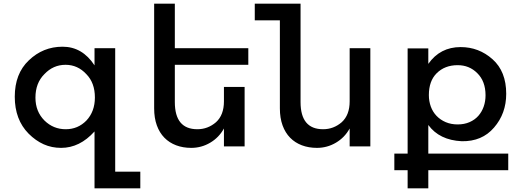

<svg xmlns="http://www.w3.org/2000/svg" viewBox="-20 -793 2833 1040"><path d="M740 137V227H492V-81Q412 8 311 8Q260 8 216.5 -11.5Q173 -31 135 -69Q60 -145 60 -269Q60 -394 136 -466Q213 -540 319 -540Q426 -540 492 -439V-532H604V137ZM448 -140Q494 -189 494 -265Q494 -344 448 -391Q401 -442 335 -442Q268 -442 220 -391Q172 -343 172 -264Q172 -189 221 -140Q269 -93 336 -93Q402 -93 448 -140Z M927 -442V-240Q927 -93 1049 -93Q1106 -93 1150 -131Q1193 -170 1193 -244V-322H1305V0H1193V-97Q1166 -48 1118.5 -20Q1071 8 1016 8Q971 8 934 -6Q897 -20 870.5 -47Q844 -74 829.5 -114Q815 -154 815 -206V-773H927V-532H1325V-442Z M1986 -532V0H1874V-97Q1847 -48 1799.5 -20Q1752 8 1697 8Q1652 8 1615 -6Q1578 -20 1551.5 -47Q1525 -74 1510.5 -114Q1496 -154 1496 -206V-683H1360V-773H1608V-240Q1608 -93 1730 -93Q1787 -93 1831 -131Q1874 -170 1874 -244V-532Z M2733 129H2300V227H2188V129H2116V39H2188V-531H2300V-447Q2364 -538 2475 -538Q2574 -538 2648 -472Q2722 -406 2722 -285Q2722 -178 2656 -102Q2591 -26 2481 -28Q2360 -34 2300 -116V39H2733ZM2345 -396Q2303 -354 2303 -278Q2303 -245 2313.5 -216Q2324 -187 2344.5 -165.5Q2365 -144 2394 -131.5Q2423 -119 2459 -119Q2495 -119 2523.5 -131.5Q2552 -144 2571 -165.5Q2590 -187 2600 -215.5Q2610 -244 2610 -277Q2610 -353 2565 -397Q2522 -440 2459 -440Q2389 -440 2345 -396Z"/></svg>

Font: Montserrat_am3
Style: Regular
Weight: 400
Designer: Julieta Ulanovsky
Foundry: Julieta Ulanovsky, Armenina letters added by Vahan Hovhannisyan
Version: Version 2.001